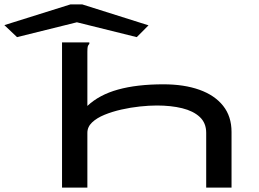

<svg xmlns="http://www.w3.org/2000/svg" viewBox="-165 -859 1185 879"><path d="M119 -665H244V-658Q238 -652 236.5 -645Q235 -638 235 -621V-374Q289 -425 375.5 -449Q462 -473 583 -473Q678 -473 748 -448Q818 -423 856.5 -374.5Q895 -326 895 -255V0H779V-251Q779 -296 749.5 -323.5Q720 -351 669 -363.5Q618 -376 553 -376Q518 -376 475.5 -371.5Q433 -367 391 -357.5Q349 -348 313.5 -333.5Q278 -319 256.5 -298.5Q235 -278 235 -251V0H119ZM-87 -689 -145 -744 158 -839H211L515 -743L461 -689L187 -757Z"/></svg>

Font: Inconsolata UltraExpanded SemiBold
Style: Regular
Weight: 600
Width: 9
Monospace: yes
Designer: Raph Levien, Cyreal, Brenton Simpson
Foundry: Raph Levien, Cyreal, Google
Version: Version 3.001; ttfautohint (v1.8.2.53-6de2)